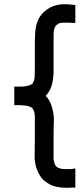

<svg xmlns="http://www.w3.org/2000/svg" viewBox="-20 -806 394 912"><path d="M236.3 -232.4Q236.3 -230.5 235.4 -226.6Q234.4 -189.5 234.4 -155.3V-128.9V-100.6Q234.4 -79.1 234.4 -56.6V-55.7Q234.4 -38.1 243.2 -20.5Q245.1 -17.6 249.5 -13.7Q253.9 -9.8 258.8 -7.8Q271.5 -2.9 286.6 -2.9Q301.8 -2.9 317.4 -2.9L337.9 -5.9V14.6V17.6V20.5V30.3V40V46.9V52.7V58.6V67.4V85H320.3H317.4H315.4Q309.6 85.9 305.2 85.9Q300.8 85.9 295.9 85.9H293.9Q255.9 85.9 224.6 74.2Q208 65.4 193.8 55.2Q179.7 44.9 169.9 28.3Q144.5 -12.7 144.5 -62.5Q144.5 -108.4 145.5 -151.4V-178.7V-206.1V-250Q145.5 -268.6 138.7 -284.2Q135.7 -288.1 132.8 -293Q128.9 -295.9 120.1 -299.8Q111.3 -303.7 98.6 -304.7Q83 -306.6 66.4 -306.6H47.9V-324.2V-328.1V-331.1V-340.8V-350.6V-355.5V-362.3V-370.1V-377V-394.5H66.4H70.3H74.2Q114.3 -394.5 132.8 -407.2Q135.7 -409.2 136.7 -414.1Q144.5 -426.8 144.5 -442.4L145.5 -483.4V-511.7V-539.1V-565.4V-591.8Q145.5 -623 147.5 -654.8Q149.4 -686.5 164.1 -717.8Q174.8 -736.3 188.5 -749Q200.2 -760.7 216.8 -769.5Q243.2 -783.2 270.5 -785.2Q287.1 -786.1 290 -786.1Q293 -786.1 300.3 -785.6Q307.6 -785.2 337.9 -782.2V-766.6V-764.6V-760.7V-751V-742.2V-735.4V-729.5V-720.7V-714.8V-697.3H319.3Q314.5 -697.3 309.6 -698.2Q295.9 -698.2 284.2 -698.2Q272.5 -698.2 262.7 -696.3Q256.8 -693.4 251 -688.5Q247.1 -687.5 244.1 -682.6Q235.4 -668.9 234.9 -649.4Q234.4 -629.9 234.4 -609.4V-451.2Q234.4 -450.2 233.4 -450.2Q232.4 -423.8 224.6 -397.5Q216.8 -373 201.2 -355.5Q198.2 -353.5 197.3 -350.6Q204.1 -344.7 214.8 -327.1Q222.7 -311.5 224.6 -303.7Q236.3 -268.6 236.3 -232.4Z"/></svg>

Font: LeFont
Style: Default
Weight: 400
Designer: Leryon MEDIA
Version: Version 1.0